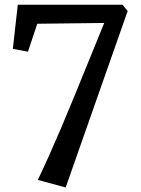

<svg xmlns="http://www.w3.org/2000/svg" viewBox="-20 -641 610 832"><path d="M141.6 -538.1 101.1 -417 35.6 -429.2 57.1 -620.6H510.7L533.2 -593.3L264.6 171.4L144 138.7Q194.3 32.7 244.6 -85.9Q294.9 -204.6 378.9 -412.1L431.6 -541.5Z"/></svg>

Font: Merriweather
Style: Regular
Weight: 400
Designer: Eben Sorkin
Foundry: Eben Sorkin
Version: Version 1.584; ttfautohint (v1.8.1)